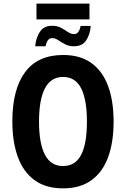

<svg xmlns="http://www.w3.org/2000/svg" viewBox="-20 -1028 694 1058"><path d="M181 -921V-1008H473V-921ZM174 -773Q178 -820 200 -853Q222 -886 267 -886Q296 -886 317 -874.5Q338 -863 354.5 -851.5Q371 -840 388 -840Q416 -840 424 -885H480Q476 -837 454.5 -805Q433 -773 387 -773Q360 -773 339 -784Q318 -795 301 -806.5Q284 -818 269 -818Q253 -818 244.5 -807Q236 -796 231 -773ZM606 -358Q606 -245 576 -162.5Q546 -80 484 -35Q422 10 327 10Q232 10 170 -35.5Q108 -81 78 -164Q48 -247 48 -359Q48 -535 118 -630Q188 -725 328 -725Q423 -725 484.5 -680Q546 -635 576 -553Q606 -471 606 -358ZM195 -358Q195 -238 227.5 -175.5Q260 -113 327 -113Q395 -113 427 -174.5Q459 -236 459 -358Q459 -479 427 -541.5Q395 -604 328 -604Q260 -604 227.5 -541Q195 -478 195 -358Z"/></svg>

Font: Noto Sans Condensed
Style: Bold
Weight: 700
Width: 3
Designer: Monotype Design Team
Foundry: Monotype Imaging Inc.
Version: Version 2.013; ttfautohint (v1.8.4.7-5d5b)